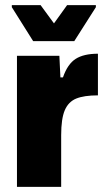

<svg xmlns="http://www.w3.org/2000/svg" viewBox="-20 -727 419 747"><path d="M46 -510H211L215 -426H225Q243 -478 274.5 -498Q306 -518 361 -518V-356Q307 -356 276.5 -343.5Q246 -331 232 -298Q218 -265 218 -201V0H46ZM109 -567 26 -699V-707H138L190 -636L241 -707H353V-699L269 -567Z"/></svg>

Font: Saira Semi Condensed ExtraBold
Style: Regular
Weight: 800
Width: 4
Designer: Hector Gatti with collaboration of the Omnibus-Type team
Foundry: Omnibus-Type
Version: Version 1.001; ttfautohint (v1.8)